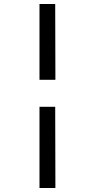

<svg xmlns="http://www.w3.org/2000/svg" viewBox="-20 -823 471 953"><path d="M176 -427V-803H254L255 -427ZM176 110V-293H254L255 110Z"/></svg>

Font: Literata 12pt Medium
Style: Regular
Weight: 500
Designer: Latin by Veronika Burian and Jose Scaglione. Greek by Irene Vlachou. Cyrillic by Vera Evstafieva.
Foundry: TypeTogether
Version: Version 3.002